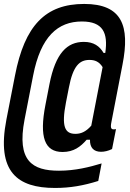

<svg xmlns="http://www.w3.org/2000/svg" viewBox="-21 -758 661 974"><path d="M230 -331.5 209.5 -226C177.5 -62 205.5 13 296.5 13C353 13 387.5 -13.5 418.5 -49H435.5C434.5 -9.5 454 12 491.5 12C508 12 527.5 8 547.5 -2L567.5 -103C543.5 -98.5 537 -104 544.5 -140.5L600.5 -430.5C639 -626.5 598.5 -738 406 -738C209.5 -738 104 -628.5 55 -374.5L11.5 -151.5C-40 114.5 67.5 195.5 258 195.5C335.5 195.5 402.5 183.5 477.5 160L494.5 71C433.5 89.5 361 108 278 108C143.5 108 63 59 103.5 -151L147 -374.5C185.5 -573 272.5 -649 394.5 -649C501.5 -649 528 -591 513 -489.5H504.5C484 -524 454.5 -545.5 404.5 -545.5C320 -545.5 261 -489.5 230 -331.5ZM313.5 -237.5 328.5 -314C349.5 -424 382.5 -454 433 -454C460 -454 482 -445.5 499.5 -417.5L442 -120.5C413.5 -88 388 -79 361.5 -79C307.5 -79 290 -116.5 313.5 -237.5Z"/></svg>

Font: Monaspace Krypton
Style: Bold Italic
Weight: 700
Italic angle: -11°
Designer: Riley Cran & the Lettermatic Team
Foundry: Lettermatic
Version: Version 1.101 (Monaspace Krypton)